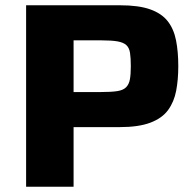

<svg xmlns="http://www.w3.org/2000/svg" viewBox="-20 -708 734 728"><path d="M79 0V-688H435Q506 -688 549.5 -672.5Q593 -657 616 -627.5Q639 -598 647.5 -555Q656 -512 656 -457Q656 -406 648 -364Q640 -322 617.5 -291Q595 -260 550.5 -243Q506 -226 433 -226H259V0ZM259 -359H362Q402 -359 424.5 -362.5Q447 -366 458 -377Q469 -388 472.5 -407Q476 -426 476 -457Q476 -488 473 -507.5Q470 -527 459 -537Q448 -547 426 -551Q404 -555 365 -555H259Z"/></svg>

Font: Saira SemiExpanded
Style: Bold
Weight: 700
Width: 6
Designer: Hector Gatti with collaboration of the Omnibus-Type team
Foundry: Omnibus-Type
Version: Version 1.101